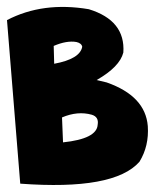

<svg xmlns="http://www.w3.org/2000/svg" viewBox="-24 -528 445 552"><path d="M231.4 -501.5Q336.9 -469.2 330.6 -377Q320.3 -335.9 253.9 -297.9L282.7 -291Q394 -252 400.9 -165.5Q404.8 -108.4 377 -63Q304.2 20 34.2 0L-3.9 -470.2Q99.1 -523.9 231.4 -501.5ZM130.4 -396 131.8 -344.7Q206.1 -358.4 212.4 -393.6Q210.4 -403.8 195.8 -407.2Q168 -412.1 130.4 -396ZM157.2 -118.7Q254.4 -128.9 256.8 -169.4Q260.7 -191.9 239.7 -198.2Q199.2 -209.5 154.3 -190.4Z"/></svg>

Font: Lapsus Pro (theguybrush.com)
Style: Bold
Weight: 700
Designer: Jose Roses
Version: Version 1.00 February 9, 2018, initial release